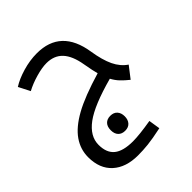

<svg xmlns="http://www.w3.org/2000/svg" viewBox="-222 -631 1089 1089"><g transform="rotate(-45 322.0 -87.0)"><path d="M525.9 -12.2Q499 -33.7 480 -53.7Q460.9 -73.7 446.8 -100.1Q279.3 -54.7 207.8 -2Q136.2 50.8 136.2 120.1Q136.2 184.1 173.3 214.1Q210.4 244.1 289.1 244.1Q339.4 244.1 436 228L446.8 296.9Q376 312 334.5 316.4Q293 320.8 252.9 320.8Q156.2 320.8 100.6 270.3Q44.9 219.7 44.9 127.9Q44.9 64.9 81.5 12.2Q118.2 -40.5 196.8 -84.2Q275.4 -127.9 419.9 -170.9Q412.1 -197.3 400.9 -261.2Q387.7 -340.3 351.8 -378.7Q315.9 -417 254.9 -417Q219.2 -417 168.9 -402.6Q118.7 -388.2 80.1 -367.2L44.9 -436Q83.5 -460.9 141.6 -478Q199.7 -495.1 255.9 -495.1Q447.3 -495.1 480 -284.2Q492.2 -206.1 515.6 -157Q539.1 -107.9 579.1 -81.1ZM299.8 170.4Q273.9 170.4 258.8 154.8Q243.7 139.2 243.7 110.4Q243.7 81.5 258.5 65.9Q273.4 50.3 299.8 50.3Q326.7 50.3 341.3 66.7Q356 83 356 110.4Q356 137.7 341.3 154.1Q326.7 170.4 299.8 170.4Z"/></g></svg>

Font: DroidArabicKufi
Style: Regular
Weight: 400
Designer: Pascal Zoghbi
Foundry: Ascender Corporation
Version: Version 1.00; ttfautohint (v1.4.1)